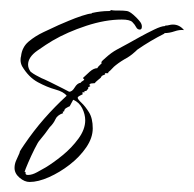

<svg xmlns="http://www.w3.org/2000/svg" viewBox="-20 -325 387 383"><path d="M39 38Q29 38 19 29.5Q9 21 9 10Q9 2 12.5 -5.5Q16 -13 19 -20Q19 -23 23 -28.5Q27 -34 28 -36Q47 -64 68 -88Q89 -112 113 -134Q107 -142 90.5 -146.5Q74 -151 55.5 -161Q37 -171 24 -193Q21 -199 21 -205Q21 -210 22 -213Q24 -231 37 -242Q50 -253 67 -261Q84 -269 97 -275Q104 -278 117 -283.5Q130 -289 143.5 -293.5Q157 -298 163 -298V-299Q172 -301 180.5 -302Q189 -303 197 -303Q201 -303 201 -305Q206 -304 210 -304Q214 -304 217 -304Q227 -304 233.5 -303Q240 -302 252 -290Q256 -286 259.5 -281.5Q263 -277 263 -272Q263 -266 259 -266Q254 -266 251.5 -271Q249 -276 244 -281Q239 -286 223 -286Q190 -286 152 -273.5Q114 -261 85 -244Q73 -237 54.5 -224Q36 -211 36 -196Q36 -189 41 -182Q46 -178 51.5 -175Q57 -172 63 -169Q66 -168 79.5 -161.5Q93 -155 105.5 -148.5Q118 -142 118 -142Q124 -142 129 -150.5Q134 -159 141 -160Q142 -162 145 -163.5Q148 -165 148 -167L146 -168Q147 -169 146 -169Q145 -169 146 -170Q151 -175 159 -182Q167 -189 174 -189Q175 -191 176 -192Q177 -193 178 -194L183 -199L182 -201Q184 -204 186.5 -206Q189 -208 191 -210Q202 -220 213 -226Q224 -232 237 -239Q244 -243 258.5 -251Q273 -259 287.5 -266Q302 -273 309 -273L310 -274Q314 -274 317.5 -275Q321 -276 325 -276Q338 -276 347 -265Q338 -266 328 -262.5Q318 -259 308 -259V-258Q294 -251 280.5 -243Q267 -235 254 -226Q250 -222 244.5 -217.5Q239 -213 234 -210Q221 -203 211 -195Q207 -192 203.5 -188Q200 -184 196 -181V-179H189L190 -177Q189 -176 186 -175Q183 -174 182 -172L181 -170Q180 -169 175 -165Q170 -161 169 -159H168Q165 -159 162 -158.5Q159 -158 158 -155Q160 -155 160 -153L156 -151V-148L153 -145V-144L148 -143L149 -141H145Q145 -141 144.5 -140.5Q144 -140 144 -141L145 -137Q143 -136 139 -134Q135 -132 135 -130Q135 -127 142.5 -120Q150 -113 157.5 -101Q165 -89 165 -69Q165 -50 152 -31Q139 -12 119 3.5Q99 19 77.5 28.5Q56 38 39 38ZM36 24Q44 24 54 18.5Q64 13 71 9Q86 0 104.5 -15Q123 -30 136.5 -48.5Q150 -67 150 -85Q150 -97 144 -109Q138 -121 126 -126L119 -113Q116 -112 112 -109.5Q108 -107 108 -103L105 -102L106 -99H105Q94 -95 90.5 -87Q87 -79 79 -71Q74 -64 69.5 -58Q65 -52 59 -45Q56 -42 49 -28Q42 -14 36 0Q30 14 29 18H31V21Q31 24 36 24Z"/></svg>

Font: Qwitcher Grypen
Style: Regular
Weight: 400
Designer: Robert E. Leuschke
Foundry: Robert E. Leuschke
Version: Version 1.100; ttfautohint (v1.8.3)